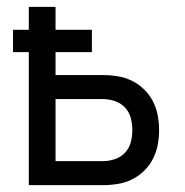

<svg xmlns="http://www.w3.org/2000/svg" viewBox="-20 -540 540 560"><path d="M64 0V-388H18V-453H64V-520H142V-453H248V-388H142V-321H280Q302 -321 323.5 -317.5Q345 -314 364.5 -304.5Q384 -295 400 -279.5Q416 -264 426 -244.5Q436 -225 440 -203.5Q444 -182 444 -161Q444 -139 440 -117.5Q436 -96 426 -76.5Q416 -57 400 -41.5Q384 -26 364.5 -16.5Q345 -7 323.5 -3.5Q302 0 280 0ZM142 -70H280Q298 -70 315.5 -76Q333 -82 345 -95Q357 -108 361.5 -125.5Q366 -143 366 -161Q366 -178 361.5 -195.5Q357 -213 345 -226Q333 -239 315.5 -245Q298 -251 280 -251H142Z"/></svg>

Font: Iosevka Curly
Style: Regular
Weight: 400
Monospace: yes
Designer: Belleve Invis
Foundry: Belleve Invis
Version: Version 22.1.2; ttfautohint (v1.8.4)